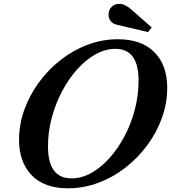

<svg xmlns="http://www.w3.org/2000/svg" viewBox="-20 -978 898 1008"><path d="M336.5 10.5Q212.5 10.5 146.2 -58.2Q80 -127 80 -244.5Q80 -324 107.2 -400.5Q134.5 -477 183.2 -544Q232 -611 297.5 -662.5Q363 -714 439.8 -743Q516.5 -772 599 -772Q722.5 -772 790.2 -704.2Q858 -636.5 858 -517Q858 -438 831 -361.5Q804 -285 755 -218Q706 -151 640.5 -99.5Q575 -48 497.5 -18.8Q420 10.5 336.5 10.5ZM355.5 -41.5Q408.5 -41.5 459.8 -70.2Q511 -99 555.8 -149.2Q600.5 -199.5 634.8 -264.8Q669 -330 688.2 -404.2Q707.5 -478.5 707.5 -554.5Q707.5 -721.5 586 -721.5Q533 -721.5 481.5 -692.8Q430 -664 385 -613.8Q340 -563.5 305.5 -498Q271 -432.5 251.5 -358.8Q232 -285 232 -209.5Q232 -41.5 355.5 -41.5ZM757 -809.5 592.5 -848.5Q572.5 -853 561.2 -867.2Q550 -881.5 550 -901.5Q550 -926 566 -942Q582 -958 606.5 -958Q635 -958 667.5 -929.5L776.5 -834Z"/></svg>

Font: Libre Caslon Text SemiBold Italic
Style: Regular
Weight: 600
Italic angle: -22.583°
Designer: Pablo Impallari, Rodrigo Fuenzalida, Katja Schimmel
Foundry: Pablo Impallari, Rodrigo Fuenzalida
Version: Version 2.000